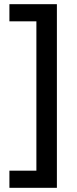

<svg xmlns="http://www.w3.org/2000/svg" viewBox="-20 -738 368 918"><path d="M25 78V160H252V-718H25V-636H154V78Z"/></svg>

Font: Noto Sans Cherokee Medium
Style: Regular
Weight: 500
Designer: Monotype Design Team
Foundry: Monotype Imaging Inc.
Version: Version 2.001